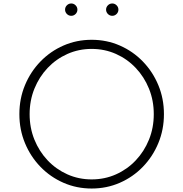

<svg xmlns="http://www.w3.org/2000/svg" viewBox="-20 -1069 1056 1105"><path d="M507.5 16Q421 16 345.5 -17Q270 -50 213 -108.8Q156 -167.5 123.8 -245.2Q91.5 -323 91.5 -412Q91.5 -501.5 123.8 -579Q156 -656.5 213 -715.2Q270 -774 345.5 -807Q421 -840 507.5 -840Q594 -840 669.5 -807Q745 -774 802 -715.2Q859 -656.5 891.2 -579Q923.5 -501.5 923.5 -412Q923.5 -323 891.2 -245.2Q859 -167.5 802 -108.8Q745 -50 669.5 -17Q594 16 507.5 16ZM507.5 -36.5Q582.5 -36.5 647.5 -65.5Q712.5 -94.5 761.2 -146Q810 -197.5 837.5 -265.5Q865 -333.5 865 -412Q865 -490.5 837.5 -558.5Q810 -626.5 761.2 -678Q712.5 -729.5 647.5 -758.5Q582.5 -787.5 507.5 -787.5Q433 -787.5 368 -758.5Q303 -729.5 254.2 -678Q205.5 -626.5 178 -558.5Q150.5 -490.5 150.5 -412Q150.5 -333.5 178 -265.5Q205.5 -197.5 254.2 -146Q303 -94.5 368 -65.5Q433 -36.5 507.5 -36.5ZM626 -978Q611.5 -978 601 -988.5Q590.5 -999 590.5 -1013.5Q590.5 -1028 601 -1038.5Q611.5 -1049 626 -1049Q640.5 -1049 651 -1038.5Q661.5 -1028 661.5 -1013.5Q661.5 -999 651 -988.5Q640.5 -978 626 -978ZM390 -978Q375.5 -978 365 -988.5Q354.5 -999 354.5 -1013.5Q354.5 -1028 365 -1038.5Q375.5 -1049 390 -1049Q404.5 -1049 415 -1038.5Q425.5 -1028 425.5 -1013.5Q425.5 -999 415 -988.5Q404.5 -978 390 -978Z"/></svg>

Font: Spartan Thin Light
Style: Regular
Weight: 300
Version: Version 1.004